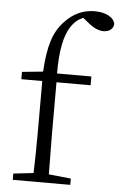

<svg xmlns="http://www.w3.org/2000/svg" viewBox="-56 -854 558 893"><g transform="rotate(5 222.5 -407.0)"><path d="M37.1 -503.9 134.8 -513.7Q139.6 -602.5 157.2 -658.2Q174.8 -713.9 210.9 -751Q269.5 -814.5 350.6 -814.5Q386.7 -814.5 413.1 -801.3Q439.5 -788.1 445.3 -763.7Q444.3 -747.1 431.6 -736.3Q418.9 -725.6 397.5 -725.6Q364.3 -725.6 324.2 -758.8L298.8 -779.3Q265.6 -765.6 244.1 -733.4Q199.2 -668 200.2 -510.7H360.4V-469.7H201.2V-226.6Q201.2 -167 203.1 -40L306.6 -29.3V0H38.1V-29.3L131.8 -40Q134.8 -132.8 134.8 -226.6V-469.7H37.1Z"/></g></svg>

Font: GenYoMin TW TTF Light
Style: Regular
Weight: 300
Version: Version 1.300